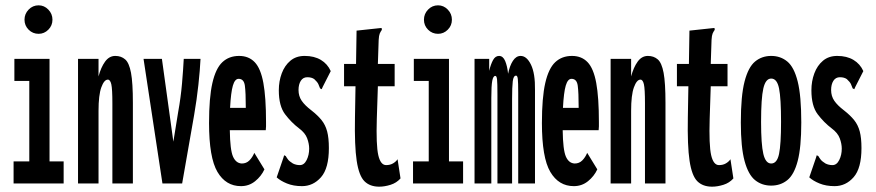

<svg xmlns="http://www.w3.org/2000/svg" viewBox="-20 -689 3290 721"><path d="M31 0V-83H90V-385H34V-468H166V-83H219V0ZM125 -562Q103 -562 87.5 -577.5Q72 -593 72 -615Q72 -637 87.5 -653Q103 -669 125 -669Q146 -669 161.5 -653Q177 -637 177 -615Q177 -593 161.5 -577.5Q146 -562 125 -562Z M273 0V-468H350V-402Q359 -436 374.5 -457.5Q390 -479 413 -479Q435 -479 450 -466Q465 -453 472 -415.5Q479 -378 479 -303V0H402V-301Q402 -355 398 -372.5Q394 -390 385 -390Q371 -390 360.5 -361Q350 -332 350 -273V0Z M590 0 519 -468H588L631 -157L649 -268Q659 -323 663.5 -375.5Q668 -428 670 -468H733Q731 -426 725 -370.5Q719 -315 709 -257L664 0Z M885 10Q828 10 796.5 -43.5Q765 -97 765 -227Q765 -322 777.5 -377Q790 -432 815 -455.5Q840 -479 878 -479Q914 -479 936.5 -455.5Q959 -432 969 -377.5Q979 -323 979 -231Q979 -221 979 -214.5Q979 -208 978 -200H843Q844 -126 855 -101Q866 -76 888 -75Q905 -75 916.5 -86.5Q928 -98 935 -115L973 -53Q961 -27 938 -8.5Q915 10 885 10ZM844 -284H903Q903 -342 899.5 -367.5Q896 -393 876 -393Q862 -393 854.5 -367.5Q847 -342 844 -284Z M1114 10Q1082 10 1057.5 0Q1033 -10 1019 -23L1044 -96L1047 -106L1053 -103Q1057 -96 1062 -89.5Q1067 -83 1080 -75Q1092 -69 1106 -69Q1122 -69 1131.5 -88Q1141 -107 1141 -131Q1141 -149 1133.5 -169.5Q1126 -190 1103 -207Q1074 -229 1050.5 -260Q1027 -291 1027 -350Q1027 -384 1038 -413.5Q1049 -443 1070.5 -461Q1092 -479 1124 -479Q1160 -479 1185 -464Q1210 -449 1222 -422L1192 -363L1188 -354L1182 -357Q1179 -365 1175.5 -373Q1172 -381 1160 -392Q1150 -399 1134 -399Q1118 -399 1109.5 -385.5Q1101 -372 1101 -351Q1101 -328 1113 -310.5Q1125 -293 1150 -274Q1173 -256 1187.5 -238Q1202 -220 1208.5 -195.5Q1215 -171 1215 -133Q1215 -57 1185.5 -23.5Q1156 10 1114 10Z M1404 12Q1369 12 1348.5 -8.5Q1328 -29 1319.5 -85Q1311 -141 1313 -248L1315 -365H1272V-449H1317L1319 -574L1403 -583L1413 -584L1414 -577Q1409 -570 1406 -563Q1403 -556 1402 -539L1399 -449H1462V-365H1399L1395 -243Q1392 -144 1400.5 -106.5Q1409 -69 1430 -69Q1445 -69 1456 -75.5Q1467 -82 1473 -91L1484 -19Q1469 -2 1446.5 5Q1424 12 1404 12Z M1531 0V-83H1590V-385H1534V-468H1666V-83H1719V0ZM1625 -562Q1603 -562 1587.5 -577.5Q1572 -593 1572 -615Q1572 -637 1587.5 -653Q1603 -669 1625 -669Q1646 -669 1661.5 -653Q1677 -637 1677 -615Q1677 -593 1661.5 -577.5Q1646 -562 1625 -562Z M1762 0V-468H1817V-423Q1823 -448 1831.5 -463.5Q1840 -479 1854 -479Q1869 -479 1877 -460Q1885 -441 1888 -412Q1894 -442 1906 -460.5Q1918 -479 1935 -479Q1958 -479 1974 -446Q1990 -413 1989 -351V0H1926V-340Q1926 -380 1924.5 -392.5Q1923 -405 1918 -405Q1908 -405 1905.5 -383.5Q1903 -362 1903 -318V0H1848V-334Q1848 -378 1846.5 -391Q1845 -404 1840 -404Q1832 -404 1828.5 -385.5Q1825 -367 1825 -321V0Z M2135 10Q2078 10 2046.5 -43.5Q2015 -97 2015 -227Q2015 -322 2027.5 -377Q2040 -432 2065 -455.5Q2090 -479 2128 -479Q2164 -479 2186.5 -455.5Q2209 -432 2219 -377.5Q2229 -323 2229 -231Q2229 -221 2229 -214.5Q2229 -208 2228 -200H2093Q2094 -126 2105 -101Q2116 -76 2138 -75Q2155 -75 2166.5 -86.5Q2178 -98 2185 -115L2223 -53Q2211 -27 2188 -8.5Q2165 10 2135 10ZM2094 -284H2153Q2153 -342 2149.5 -367.5Q2146 -393 2126 -393Q2112 -393 2104.5 -367.5Q2097 -342 2094 -284Z M2273 0V-468H2350V-402Q2359 -436 2374.5 -457.5Q2390 -479 2413 -479Q2435 -479 2450 -466Q2465 -453 2472 -415.5Q2479 -378 2479 -303V0H2402V-301Q2402 -355 2398 -372.5Q2394 -390 2385 -390Q2371 -390 2360.5 -361Q2350 -332 2350 -273V0Z M2654 12Q2619 12 2598.5 -8.5Q2578 -29 2569.5 -85Q2561 -141 2563 -248L2565 -365H2522V-449H2567L2569 -574L2653 -583L2663 -584L2664 -577Q2659 -570 2656 -563Q2653 -556 2652 -539L2649 -449H2712V-365H2649L2645 -243Q2642 -144 2650.5 -106.5Q2659 -69 2680 -69Q2695 -69 2706 -75.5Q2717 -82 2723 -91L2734 -19Q2719 -2 2696.5 5Q2674 12 2654 12Z M2876 8Q2841 8 2815.5 -12.5Q2790 -33 2776 -84.5Q2762 -136 2762 -229Q2762 -329 2776 -383Q2790 -437 2815.5 -458Q2841 -479 2876 -479Q2911 -479 2936.5 -458Q2962 -437 2975.5 -383Q2989 -329 2989 -229Q2989 -136 2975.5 -84.5Q2962 -33 2936.5 -12.5Q2911 8 2876 8ZM2876 -75Q2898 -75 2905.5 -111Q2913 -147 2913 -231Q2913 -320 2905.5 -357Q2898 -394 2876 -394Q2855 -394 2846.5 -357Q2838 -320 2838 -231Q2838 -147 2846.5 -111Q2855 -75 2876 -75Z M3114 10Q3082 10 3057.5 0Q3033 -10 3019 -23L3044 -96L3047 -106L3053 -103Q3057 -96 3062 -89.5Q3067 -83 3080 -75Q3092 -69 3106 -69Q3122 -69 3131.5 -88Q3141 -107 3141 -131Q3141 -149 3133.5 -169.5Q3126 -190 3103 -207Q3074 -229 3050.5 -260Q3027 -291 3027 -350Q3027 -384 3038 -413.5Q3049 -443 3070.5 -461Q3092 -479 3124 -479Q3160 -479 3185 -464Q3210 -449 3222 -422L3192 -363L3188 -354L3182 -357Q3179 -365 3175.5 -373Q3172 -381 3160 -392Q3150 -399 3134 -399Q3118 -399 3109.5 -385.5Q3101 -372 3101 -351Q3101 -328 3113 -310.5Q3125 -293 3150 -274Q3173 -256 3187.5 -238Q3202 -220 3208.5 -195.5Q3215 -171 3215 -133Q3215 -57 3185.5 -23.5Q3156 10 3114 10Z"/></svg>

Font: Inconsolata UltraCondensed ExtraBold
Style: Regular
Weight: 800
Width: 1
Monospace: yes
Designer: Raph Levien, Cyreal, Brenton Simpson
Foundry: Raph Levien, Cyreal, Google
Version: Version 3.001; ttfautohint (v1.8.2.53-6de2)